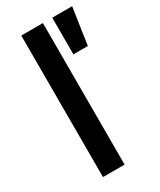

<svg xmlns="http://www.w3.org/2000/svg" viewBox="-185 -783 705 846"><g transform="rotate(-30 167.5 -360.0)"><path d="M76.6 0V-720H186.6V0ZM234.1 -533.5V-720H335.3L307.6 -533.5Z"/></g></svg>

Font: Geologica Thin
Style: Regular
Weight: 100
Version: Version 1.010;gftools[0.9.28]